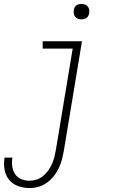

<svg xmlns="http://www.w3.org/2000/svg" viewBox="-50 -739 570 972"><path d="M100 213Q70 213 42 203Q14 193 -4 171Q-22 149 -27 119Q-32 89 -27 59H13Q9 81 12 103Q15 125 26.5 142.5Q38 160 58 168Q78 176 100 176Q118 176 136 170Q154 164 169 151.5Q184 139 195 123Q206 107 213.5 90Q221 73 225.5 55Q230 37 233 19L318 -493H166V-530H365L273 25Q269 48 263 70Q257 92 247 113Q237 134 222 153Q207 172 187.5 186Q168 200 145.5 206.5Q123 213 100 213ZM362 -641Q353 -641 344.5 -644Q336 -647 330.5 -654Q325 -661 323.5 -670.5Q322 -680 324 -690Q325 -696 328 -702Q331 -708 337 -712Q343 -716 349.5 -717.5Q356 -719 362 -719Q372 -719 380.5 -716Q389 -713 394.5 -706Q400 -699 401.5 -689.5Q403 -680 401 -670Q400 -664 396.5 -658Q393 -652 387.5 -648Q382 -644 375.5 -642.5Q369 -641 362 -641Z"/></svg>

Font: Iosevka Slab Extralight
Style: Italic
Weight: 200
Italic angle: -9°
Monospace: yes
Designer: Belleve Invis
Foundry: Belleve Invis
Version: Version 11.1.1; ttfautohint (v1.8.3)